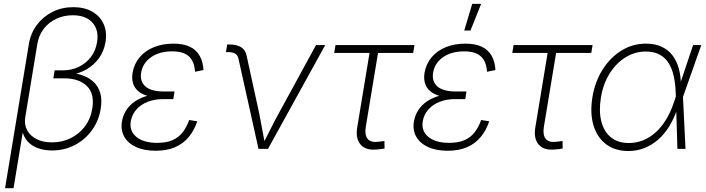

<svg xmlns="http://www.w3.org/2000/svg" viewBox="-20 -773 3666 997"><path d="M6.3 204.1 129.9 -543.9Q139.2 -600.6 171.6 -643.8Q204.1 -687 252.9 -711.4Q301.8 -735.8 360.4 -735.8Q418 -735.8 458.5 -712.9Q499 -689.9 517.8 -648.9Q536.6 -607.9 527.8 -554.2Q519.5 -505.4 492.9 -469.5Q466.3 -433.6 428 -412.1Q389.6 -390.6 345.7 -383.8L347.7 -395.5Q382.3 -391.6 413.8 -379.6Q445.3 -367.7 468 -345.7Q490.7 -323.7 500.7 -289.8Q510.7 -255.9 502.9 -208Q492.7 -145 457 -96.2Q421.4 -47.4 367.9 -19.5Q314.5 8.3 250.5 8.3Q209 8.3 176 -3.9Q143.1 -16.1 121.8 -40.3Q100.6 -64.5 94.7 -100.6L102.1 -109.4L50.3 204.1ZM250 -33.7Q303.2 -33.7 347.4 -55.7Q391.6 -77.6 421.1 -116.9Q450.7 -156.2 459 -208Q472.2 -286.1 431.2 -326.2Q390.1 -366.2 313.5 -366.2H256.8L263.7 -407.7H307.1Q352.1 -407.7 389.6 -426Q427.2 -444.3 452.1 -477.3Q477.1 -510.3 483.9 -553.7Q494.6 -616.7 460.2 -655.3Q425.8 -693.8 357.4 -693.8Q311.5 -693.8 272.2 -675.3Q232.9 -656.7 207 -623.3Q181.2 -589.8 173.8 -544.4L111.3 -165Q105 -127 120.6 -97.4Q136.2 -67.9 169.7 -50.8Q203.1 -33.7 250 -33.7Z M788.6 9.8Q728 9.8 686 -9.8Q644 -29.3 625 -63.5Q606 -97.7 613.3 -142.1Q618.7 -174.3 635.7 -200.9Q652.8 -227.5 681.4 -246.8Q710 -266.1 748.8 -276.6Q787.6 -287.1 835.9 -287.1H884.3L879.9 -258.3H824.7Q782.7 -258.3 747.1 -244.4Q711.4 -230.5 688.5 -204.6Q665.5 -178.7 659.2 -143.6Q650.9 -93.3 688 -62.3Q725.1 -31.2 796.4 -31.2Q844.2 -31.2 876.2 -45.4Q908.2 -59.6 928.7 -86.2Q949.2 -112.8 962.4 -149.9L1004.4 -143.1Q988.8 -96.7 960.7 -62.3Q932.6 -27.8 889.9 -9Q847.2 9.8 788.6 9.8ZM832.5 -264.6Q783.7 -264.6 750 -273.9Q716.3 -283.2 696.8 -300.5Q677.2 -317.9 670.4 -342Q663.6 -366.2 668.5 -396Q676.8 -441.9 705.3 -475.8Q733.9 -509.8 779.1 -528.1Q824.2 -546.4 880.4 -546.4Q932.1 -546.4 965.8 -530.3Q999.5 -514.2 1016.8 -483.4Q1034.2 -452.6 1036.6 -409.2L992.7 -400.4Q989.7 -453.1 961.4 -479.7Q933.1 -506.3 874 -506.3Q808.1 -506.3 764.9 -476.3Q721.7 -446.3 712.9 -396Q705.6 -349.6 735.6 -323.7Q765.6 -297.9 831.5 -297.9H886.2L880.9 -264.6Z M1322.3 0 1218.3 -468.3Q1214.4 -486.8 1201.4 -494.6Q1188.5 -502.4 1165 -502.4H1153.3L1159.7 -542H1171.4Q1210 -542 1232.4 -527.6Q1254.9 -513.2 1260.7 -483.4L1326.2 -183.1Q1334.5 -142.6 1341.6 -101.8Q1348.6 -61 1356.4 -21.5H1342.8Q1364.3 -61 1384.3 -101.8Q1404.3 -142.6 1426.8 -183.1L1621.1 -539.1H1668.9L1371.6 0Z M1939.9 2.9Q1880.4 9.8 1852.8 -22Q1825.2 -53.7 1835 -111.8L1898.9 -498H1715.3L1722.2 -539.1H2132.3L2125.5 -498H1942.9L1879.4 -114.3Q1872.6 -71.8 1889.2 -51.8Q1905.8 -31.7 1945.8 -37.1Q1952.6 -37.6 1960.4 -38.8Q1968.3 -40 1976.1 -41L1977.1 -2Q1968.8 0 1959.2 1.2Q1949.7 2.4 1939.9 2.9Z M2304.7 9.8Q2244.1 9.8 2202.1 -9.8Q2160.2 -29.3 2141.1 -63.5Q2122.1 -97.7 2129.4 -142.1Q2134.8 -174.3 2151.9 -200.9Q2168.9 -227.5 2197.5 -246.8Q2226.1 -266.1 2264.9 -276.6Q2303.7 -287.1 2352.1 -287.1H2400.4L2396 -258.3H2340.8Q2298.8 -258.3 2263.2 -244.4Q2227.5 -230.5 2204.6 -204.6Q2181.6 -178.7 2175.3 -143.6Q2167 -93.3 2204.1 -62.3Q2241.2 -31.2 2312.5 -31.2Q2360.4 -31.2 2392.3 -45.4Q2424.3 -59.6 2444.8 -86.2Q2465.3 -112.8 2478.5 -149.9L2520.5 -143.1Q2504.9 -96.7 2476.8 -62.3Q2448.7 -27.8 2406 -9Q2363.3 9.8 2304.7 9.8ZM2348.6 -264.6Q2299.8 -264.6 2266.1 -273.9Q2232.4 -283.2 2212.9 -300.5Q2193.4 -317.9 2186.5 -342Q2179.7 -366.2 2184.6 -396Q2192.9 -441.9 2221.4 -475.8Q2250 -509.8 2295.2 -528.1Q2340.3 -546.4 2396.5 -546.4Q2448.2 -546.4 2481.9 -530.3Q2515.6 -514.2 2533 -483.4Q2550.3 -452.6 2552.7 -409.2L2508.8 -400.4Q2505.9 -453.1 2477.5 -479.7Q2449.2 -506.3 2390.1 -506.3Q2324.2 -506.3 2281 -476.3Q2237.8 -446.3 2229 -396Q2221.7 -349.6 2251.7 -323.7Q2281.7 -297.9 2347.7 -297.9H2402.3L2397 -264.6ZM2390.6 -614.3 2432.1 -752.9H2478.5L2422.9 -614.3Z M2864.7 2.9Q2805.2 9.8 2777.6 -22Q2750 -53.7 2759.8 -111.8L2823.7 -498H2640.1L2647 -539.1H3057.1L3050.3 -498H2867.7L2804.2 -114.3Q2797.4 -71.8 2814 -51.8Q2830.6 -31.7 2870.6 -37.1Q2877.4 -37.6 2885.3 -38.8Q2893.1 -40 2900.9 -41L2901.9 -2Q2893.6 0 2884 1.2Q2874.5 2.4 2864.7 2.9Z M3243.2 11.2Q3173.3 11.2 3126.7 -24.4Q3080.1 -60.1 3061.5 -123Q3043 -186 3056.2 -268.1Q3069.8 -349.6 3109.6 -412.4Q3149.4 -475.1 3207.5 -510.7Q3265.6 -546.4 3334 -546.4Q3381.3 -546.4 3415.8 -530.3Q3450.2 -514.2 3472.2 -485.1Q3494.1 -456.1 3504.9 -417Q3515.6 -377.9 3515.6 -332H3529.8L3526.4 -271.5L3539.6 0H3497.6L3488.8 -290Q3487.3 -336.9 3478.8 -376.5Q3470.2 -416 3452.4 -444.8Q3434.6 -473.6 3405.3 -489.5Q3376 -505.4 3333 -505.4Q3276.9 -505.4 3228.3 -475.3Q3179.7 -445.3 3146 -391.8Q3112.3 -338.4 3100.6 -267.6Q3088.9 -196.8 3102.3 -143.3Q3115.7 -89.8 3152.1 -60.1Q3188.5 -30.3 3245.1 -30.3Q3284.7 -30.3 3320.1 -44.7Q3355.5 -59.1 3385.7 -86.7Q3416 -114.3 3440.2 -154.5Q3464.4 -194.8 3481 -246.1L3579.1 -539.1H3621.6L3525.9 -268.1L3509.8 -207H3496.6Q3479.5 -155.8 3454.1 -115.2Q3428.7 -74.7 3396 -46.6Q3363.3 -18.6 3325 -3.7Q3286.6 11.2 3243.2 11.2Z"/></svg>

Font: Inter 18pt ExtraLight
Style: Italic
Weight: 250
Italic angle: -9.3988°
Designer: Rasmus Andersson
Foundry: rsms
Version: Version 4.001;git-66647c0bb